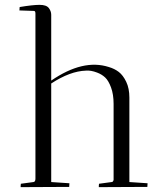

<svg xmlns="http://www.w3.org/2000/svg" viewBox="-20 -770 668 791"><path d="M191 -709V-438Q322 -528 428 -494Q452 -487 469.5 -473.5Q487 -460 500 -433Q513 -406 513 -368V-20L588 -15Q588 -14 587 0L387 1Q387 -8 388 -13L440 -20Q446 -20 448 -29V-342Q448 -381 437.5 -409.5Q427 -438 413 -451Q399 -464 380 -471Q354 -481 334 -479Q269 -477 191 -426V-20L266 -15Q266 -14 265 0L65 1Q65 -8 66 -13L118 -20Q126 -21 126 -34V-714Q126 -725 120 -725L60 -727L61 -741Q115 -750 143 -750Q171 -750 181 -737Q191 -724 191 -709Z"/></svg>

Font: Antic Didone
Style: Regular
Weight: 400
Designer: Santiago Orozco
Foundry: Santiago Orozco
Version: Version 2.001